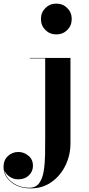

<svg xmlns="http://www.w3.org/2000/svg" viewBox="-140 -780 489 1060"><path d="M86 -675Q86 -711 110.5 -735.5Q135 -760 171 -760Q207 -760 231.5 -735.5Q256 -711 256 -675Q256 -639 231.5 -614.5Q207 -590 171 -590Q135 -590 110.5 -614.5Q86 -639 86 -675ZM249 -460V11.5Q249 77 221.2 133.8Q193.5 190.5 144.2 225.2Q95 260 30 260Q-36.5 260 -78.5 225.5Q-120.5 191 -120.5 141Q-120.5 104.5 -96.5 81.8Q-72.5 59 -38.5 59Q-8.5 59 16.8 79.5Q42 100 42 135.5Q42 166 19.8 188Q-2.5 210 -39 210Q-66 210 -87.2 195.2Q-108.5 180.5 -116 160Q-108 202 -69 229.2Q-30 256.5 22 256.5Q57.5 256.5 76 231.5Q94.5 206.5 101.2 165.2Q108 124 108.8 75.2Q109.5 26.5 109.5 -21V-457.5H24V-460Z"/></svg>

Font: Bodoni* 72pt
Style: Bold
Weight: 700
Version: Version 2.3